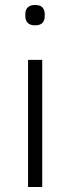

<svg xmlns="http://www.w3.org/2000/svg" viewBox="-20 -753 283 773"><path d="M121 -651Q101 -651 91.5 -661Q82 -671 82 -687V-697Q82 -713 91.5 -723Q101 -733 121 -733Q142 -733 151 -723Q160 -713 160 -697V-687Q160 -671 151 -661Q142 -651 121 -651ZM93 0V-512H150V0Z"/></svg>

Font: IBM Plex Sans Light
Style: Regular
Weight: 300
Designer: Mike Abbink, Paul van der Laan, Pieter van Rosmalen
Foundry: Bold Monday
Version: Version 3.201